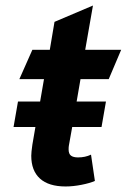

<svg xmlns="http://www.w3.org/2000/svg" viewBox="-20 -665 458 694"><path d="M271 -379 257 -298H363L347 -206H241L229 -139Q228 -134 228 -125Q228 -109 236.5 -102.5Q245 -96 262 -96Q288 -96 309 -106L323 -11Q305 -3 274.5 3Q244 9 217 9Q156 9 124.5 -19.5Q93 -48 93 -102Q93 -114 97 -142L108 -206H29L45 -298H125L139 -379H50L97 -485H160L177 -586L316 -645L288 -485H418L373 -379Z"/></svg>

Font: Niramit
Style: Bold Italic
Weight: 700
Italic angle: -10°
Designer: Katatrad Aksorn Co.,Ltd.
Foundry: Cadson Demak Co.,Ltd.
Version: Version 1.001; ttfautohint (v1.6)